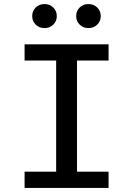

<svg xmlns="http://www.w3.org/2000/svg" viewBox="-20 -925 655 945"><path d="M101 -706.7H514.4V-627.2H359V-80H514.4V0H101V-80H256.4V-627.2H101ZM138.5 -845.6Q138.5 -871.3 155.9 -888.2Q173.3 -905.1 199.5 -905.1Q224.6 -905.1 242.1 -888.2Q259.5 -871.3 259.5 -845.6Q259.5 -820.5 242.1 -803.6Q224.6 -786.7 199.5 -786.7Q173.3 -786.7 155.9 -803.6Q138.5 -820.5 138.5 -845.6ZM354.9 -845.6Q354.9 -871.3 372.3 -888.2Q389.7 -905.1 414.9 -905.1Q441 -905.1 458.5 -888.2Q475.9 -871.3 475.9 -845.6Q475.9 -820.5 458.5 -803.6Q441 -786.7 414.9 -786.7Q389.7 -786.7 372.3 -803.6Q354.9 -820.5 354.9 -845.6Z"/></svg>

Font: Fira Code Fixed Retina
Style: Regular
Weight: 450
Monospace: yes
Designer: Carrois Corporate, Edenspiekermann AG, Nikita Prokopov
Foundry: Carrois Corporate, Edenspiekermann AG, Nikita Prokopov
Version: Version 5.002